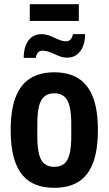

<svg xmlns="http://www.w3.org/2000/svg" viewBox="-20 -884 518 916"><path d="M239 12Q170 12 124 -16.5Q78 -45 54.5 -106Q31 -167 31 -263Q31 -360 54.5 -420.5Q78 -481 124 -510Q170 -539 239 -539Q308 -539 354 -510Q400 -481 423.5 -420.5Q447 -360 447 -263Q447 -167 423.5 -106Q400 -45 354 -16.5Q308 12 239 12ZM239 -88Q268 -88 286 -102.5Q304 -117 312 -149.5Q320 -182 320 -234V-292Q320 -345 312 -377Q304 -409 286 -424Q268 -439 239 -439Q210 -439 192 -424Q174 -409 166 -377Q158 -345 158 -292V-234Q158 -182 166 -149.5Q174 -117 192 -102.5Q210 -88 239 -88ZM93 -608Q93 -641 102.5 -666.5Q112 -692 131 -706.5Q150 -721 177 -721Q199 -721 219 -713Q239 -705 258 -696Q277 -687 296 -687Q309 -687 317 -696Q325 -705 328 -721H386Q386 -688 376 -663Q366 -638 347 -623.5Q328 -609 301 -609Q279 -609 259.5 -617.5Q240 -626 221 -634Q202 -642 183 -642Q169 -642 161 -633Q153 -624 151 -608ZM122 -784V-864H356V-784Z"/></svg>

Font: Archivo Condensed
Style: Bold
Weight: 700
Width: 3
Designer: Hector Gatti
Foundry: Omnibus-Type
Version: Version 2.001